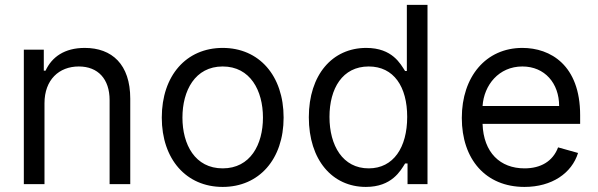

<svg xmlns="http://www.w3.org/2000/svg" viewBox="-20 -747 2425 779"><path d="M160.5 -328.1C160.5 -423.3 219.5 -477.3 299.7 -477.3C377.5 -477.3 424.7 -426.5 424.7 -340.9V0H508.5V-346.6C508.5 -485.8 434.3 -552.6 323.9 -552.6C241.5 -552.6 190.3 -515.6 164.8 -460.2H157.7V-545.5H76.7V0H160.5Z M883.5 11.4C1031.2 11.4 1130.7 -100.9 1130.7 -269.9C1130.7 -440.3 1031.2 -552.6 883.5 -552.6C735.8 -552.6 636.4 -440.3 636.4 -269.9C636.4 -100.9 735.8 11.4 883.5 11.4ZM883.5 -63.9C771.3 -63.9 720.2 -160.5 720.2 -269.9C720.2 -379.3 771.3 -477.3 883.5 -477.3C995.7 -477.3 1046.9 -379.3 1046.9 -269.9C1046.9 -160.5 995.7 -63.9 883.5 -63.9Z M1464.5 11.4C1569.6 11.4 1605.1 -54 1623.6 -83.8H1633.5V0H1714.5V-727.3H1630.7V-458.8H1623.6C1605.1 -487.2 1572.4 -552.6 1465.9 -552.6C1328.1 -552.6 1233 -443.2 1233 -271.3C1233 -98 1328.1 11.4 1464.5 11.4ZM1475.9 -63.9C1370.7 -63.9 1316.8 -156.2 1316.8 -272.7C1316.8 -387.8 1369.3 -477.3 1475.9 -477.3C1578.1 -477.3 1632.1 -394.9 1632.1 -272.7C1632.1 -149.1 1576.7 -63.9 1475.9 -63.9Z M2108 11.4C2218.8 11.4 2299.7 -44 2325.3 -126.4L2244.3 -149.1C2223 -92.3 2173.7 -63.9 2108 -63.9C2009.6 -63.9 1941.8 -127.5 1937.9 -244.3H2333.8V-279.8C2333.8 -483 2213.1 -552.6 2099.4 -552.6C1951.7 -552.6 1853.7 -436.1 1853.7 -268.5C1853.7 -100.9 1950.3 11.4 2108 11.4ZM1937.9 -316.8C1943.5 -401.6 2003.6 -477.3 2099.4 -477.3C2190.3 -477.3 2248.6 -409.1 2248.6 -316.8Z"/></svg>

Font: Karasuma Gothic
Style: Regular
Weight: 400
Designer: Rasmus Andersson, Ryoko Nishizuka
Foundry: Genbu
Version: Version 1.00